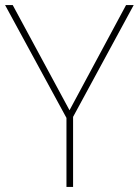

<svg xmlns="http://www.w3.org/2000/svg" viewBox="-20 -734 545 754"><path d="M253 -301 30 -714H0L241 -271V0H267V-275L505 -714H475Z"/></svg>

Font: Noto Sans Meetei Mayek Thin
Style: Regular
Weight: 100
Designer: Monotype Design Team and Neelakash Kshetrimayum
Foundry: Monotype Imaging Inc.
Version: Version 2.002